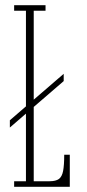

<svg xmlns="http://www.w3.org/2000/svg" viewBox="-20 -720 334 740"><path d="M18 -228.5V-256.5L225.5 -435.5V-407.5ZM34.5 0V-21.5H80V-678.5H34.5V-700H155.5V-678.5H110V-21.5H171.5Q195 -21.5 207 -30.2Q219 -39 223.2 -61Q227.5 -83 227.5 -123.5H249V0Z"/></svg>

Font: Imbue 48pt Thin
Style: Regular
Weight: 250
Designer: Tyler Finck
Foundry: Etcetera Type Company
Version: Version 1.102